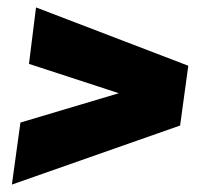

<svg xmlns="http://www.w3.org/2000/svg" viewBox="-20 -561 540 517"><path d="M487 -384 465 -223 12 -64 35 -231 300 -310 58 -389 77 -541Z"/></svg>

Font: Exo 2.0 Black
Style: Italic
Weight: 900
Italic angle: -8°
Designer: Natanael Gama
Version: Version 1.001;PS 001.001;hotconv 1.0.70;makeotf.lib2.5.58329